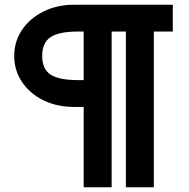

<svg xmlns="http://www.w3.org/2000/svg" viewBox="-20 -720 797 810"><path d="M40 -484Q40 -545 73 -594Q106 -643 163.5 -671.5Q221 -700 291 -700H709V-587H311Q229 -587 193.5 -563.5Q158 -540 158 -484Q158 -429 193 -405.5Q228 -382 311 -382H421V-269H291Q220 -269 163 -297Q106 -325 73 -374Q40 -423 40 -484ZM333 -700H451V70H333ZM511 -700H629V70H511Z"/></svg>

Font: Uncut Sans Variable
Style: Regular
Weight: 400
Designer: Kasper Nordkvist
Foundry: UNCUT.wtf
Version: Version 1.304;Glyphs 3.2 (3246)